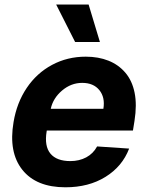

<svg xmlns="http://www.w3.org/2000/svg" viewBox="-20 -797 638 828"><path d="M262.1 10.7Q136.4 10.7 76.3 -64.8Q16.3 -140.3 38.4 -270.2Q52.2 -353.7 95.3 -417.8Q138.5 -481.9 204.5 -517.2Q270.6 -552.6 349.8 -552.6Q404.5 -552.6 447.8 -535.3Q491.1 -518.1 520.6 -483.5Q550.1 -448.9 560.5 -397Q571 -345.2 560 -275.6L553.3 -234H181.8L181.1 -230.1Q170.8 -166.5 197.6 -134.4Q224.4 -102.3 283.4 -102.3Q321.7 -102.3 351.9 -118.4Q382.1 -134.6 398.8 -165.5L536.9 -156.2Q507.5 -79.2 435 -34.3Q362.6 10.7 262.1 10.7ZM198.9 -327.8H425.8Q433.9 -376.8 408.6 -408.2Q383.2 -439.6 334.5 -439.6Q286.6 -439.6 247.7 -406.6Q208.8 -373.6 198.9 -327.8ZM304 -615.8 222.3 -777.3H362.2L410.9 -615.8Z"/></svg>

Font: Karasuma Gothic
Style: Bold Italic
Weight: 700
Italic angle: 9.39998°
Designer: Rasmus Andersson / Ryoko Nishizuka
Foundry: Genbu
Version: Version 1.00